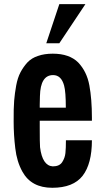

<svg xmlns="http://www.w3.org/2000/svg" viewBox="-20 -891 484 920"><path d="M295.4 -375Q295.4 -451.2 287.1 -481.4Q273.4 -531.2 234.4 -531.2Q173.8 -531.2 171.4 -431.2Q170.4 -399.4 170.4 -388.2V-375ZM170.4 -281.2Q170.4 -204.1 171.9 -185.5Q183.1 -96.7 232.9 -93.8Q264.6 -93.8 277.8 -113.8Q291 -133.8 293.5 -157.7Q295.9 -181.6 295.9 -218.8H420.4Q420.4 -106.4 376 -48.8Q331.1 8.8 230.5 8.8Q129.9 8.8 87.4 -68.4Q60.5 -116.7 53.2 -180.7Q45.4 -244.6 45.4 -309.1Q44.9 -373.5 47.9 -409.2Q50.8 -444.3 57.6 -481.4Q64.5 -518.6 78.1 -544.4Q91.8 -570.3 111.3 -591.8Q131.8 -613.3 162.1 -623Q192.4 -633.8 232.9 -633.8Q273.4 -633.8 303.7 -623Q334 -612.3 354.5 -591.8Q396 -548.3 408.2 -481.9Q420.4 -416 420.4 -327.1V-312.5H170.4ZM264.2 -683.6H201.7L264.2 -871.1H389.2Z"/></svg>

Font: Oswald
Style: Book
Weight: 400
Designer: vernon adams
Foundry: vernon adams
Version: Version 1.000